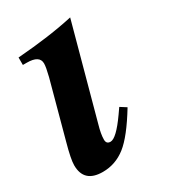

<svg xmlns="http://www.w3.org/2000/svg" viewBox="-126 -527 531 602"><g transform="rotate(-30 139.0 -226.5)"><path d="M216 -142 238 -128Q190 -49 153 -20Q116 9 70 9Q2 9 2 -54Q2 -76 17 -130L72 -333Q80 -365 80 -378Q80 -407 34 -407H20V-434Q138 -443 223 -462L132 -128Q123 -97 123 -77Q123 -61 138 -61Q159 -61 202 -122Z"/></g></svg>

Font: STIX
Style: Bold Italic
Weight: 700
Italic angle: -16.33°
Designer: MicroPress Inc., with final additions and corrections provided by Coen Hoffman, Elsevier (retired)
Version: Version 1.1.1